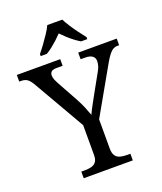

<svg xmlns="http://www.w3.org/2000/svg" viewBox="-171 -1037 965 1143"><g transform="rotate(-20 311.5 -465.5)"><path d="M159 0V-42H182Q204 -42 222.5 -46.5Q241 -51 252.5 -65.5Q264 -80 264 -109V-298L79 -619Q68 -638 58.5 -649.5Q49 -661 37 -666.5Q25 -672 8 -672H-5V-714H270V-672H233Q206 -672 197.5 -662.5Q189 -653 189 -640Q189 -626 195 -612Q201 -598 207 -587L281 -453Q298 -422 310.5 -392Q323 -362 331 -339Q340 -360 357 -391Q374 -422 391 -453L455 -568Q465 -585 469 -600.5Q473 -616 473 -628Q473 -650 457.5 -661Q442 -672 413 -672H384V-714H628V-672H616Q602 -672 589.5 -665Q577 -658 563.5 -641Q550 -624 533 -594L365 -298V-114Q365 -83 376 -67.5Q387 -52 406 -47Q425 -42 447 -42H470V0ZM167 -784Q183 -803 202 -829Q221 -855 239 -882Q257 -909 267 -931H362Q373 -909 390.5 -882Q408 -855 427.5 -829Q447 -803 462 -784V-771H423Q404 -782 384.5 -797Q365 -812 347 -828.5Q329 -845 314 -861Q299 -845 281 -828.5Q263 -812 244 -797Q225 -782 206 -771H167Z"/></g></svg>

Font: Noto Serif Bengali
Style: Regular
Weight: 400
Designer: Juan Bruce, Universal Thirst, Indian Type Foundry and the Monotype Design Team.
Foundry: Monotype Imaging Inc.
Version: Version 2.003